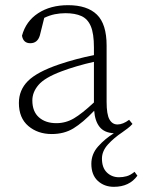

<svg xmlns="http://www.w3.org/2000/svg" viewBox="-20 -505 551 742"><path d="M333 128Q333 90 359.5 60.5Q386 31 420 10Q383 8 365 -14.5Q347 -37 344 -77Q300 -31 264 -9Q228 13 180 13Q126 13 89.5 -18Q53 -49 53 -107Q53 -157 88 -192Q123 -227 208 -256Q273 -278 343 -292V-322Q343 -375 331 -403.5Q319 -432 294.5 -443Q270 -454 233 -454Q212 -454 192 -450Q172 -446 151 -436L134 -368Q125 -338 97 -338Q70 -338 65 -367Q80 -423 127.5 -454Q175 -485 243 -485Q317 -485 354.5 -448.5Q392 -412 392 -329V-111Q392 -63 403 -43.5Q414 -24 434 -24Q455 -24 479 -42L492 -26Q483 -16 473.5 -9Q464 -2 453 6Q420 28 397 53.5Q374 79 374 108Q374 143 393 161.5Q412 180 440 180Q455 180 469.5 176Q484 172 500 159L511 174Q480 217 420 217Q383 217 358 194Q333 171 333 128ZM105 -117Q105 -74 130.5 -51.5Q156 -29 198 -29Q234 -29 265.5 -47.5Q297 -66 343 -109V-266Q311 -259 277 -249Q243 -239 217 -229Q153 -205 129 -177Q105 -149 105 -117Z"/></svg>

Font: Source Serif Pro Light
Style: Regular
Weight: 300
Designer: Frank Grießhammer
Foundry: Adobe Systems Incorporated
Version: Version 3.001;hotconv 1.0.111;makeotfexe 2.5.65597